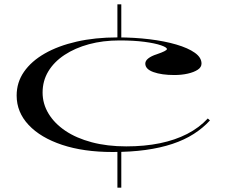

<svg xmlns="http://www.w3.org/2000/svg" viewBox="-20 -728 1050 888"><path d="M523 -708H541V-548H523ZM523 -37H541V140H523ZM500 -25Q367 -25 267.5 -58Q168 -91 112.5 -150Q57 -209 57 -286Q57 -347 91 -396Q125 -445 187 -480.5Q249 -516 334.5 -535.5Q420 -555 523 -555Q601 -555 671 -546.5Q741 -538 795.5 -522Q850 -506 881 -484Q912 -462 912 -434Q912 -417 894.5 -405.5Q877 -394 848.5 -387.5Q820 -381 786 -381Q728 -381 690 -394.5Q652 -408 652 -434Q652 -447 666 -458Q680 -469 705 -477Q752 -493 752 -501Q752 -509 724.5 -518.5Q697 -528 648 -534.5Q599 -541 533 -541Q456 -541 391.5 -523.5Q327 -506 278.5 -474Q230 -442 203.5 -398Q177 -354 177 -300Q177 -248 204.5 -202.5Q232 -157 282.5 -123Q333 -89 404.5 -70Q476 -51 564 -51Q649 -51 719.5 -65.5Q790 -80 845.5 -108.5Q901 -137 941 -180L951 -171Q919 -136 876 -108.5Q833 -81 777.5 -62.5Q722 -44 653.5 -34.5Q585 -25 500 -25Z"/></svg>

Font: Kalnia Expanded Light
Style: Regular
Weight: 300
Width: 7
Designer: Frida Medrano
Foundry: Frida Medrano
Version: Version 1.105